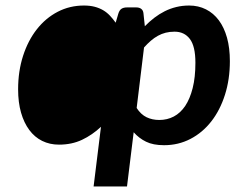

<svg xmlns="http://www.w3.org/2000/svg" viewBox="-20 -511 851 688"><path d="M468.8 -484.4Q479.5 -484.4 486.3 -479Q493.2 -473.6 494.1 -462.9L499 -417Q515.1 -433.6 533 -447.3Q550.8 -460.9 570.3 -470.7Q589.8 -480.5 611.6 -485.8Q633.3 -491.2 657.7 -491.2Q690.9 -491.2 718 -477.5Q745.1 -463.9 764.2 -438.2Q783.2 -412.6 793.5 -375.7Q803.7 -338.9 803.7 -292Q803.7 -226.6 786.1 -171.4Q768.6 -116.2 737.1 -75.9Q705.6 -35.6 662.4 -13.2Q619.1 9.3 567.9 9.3Q528.8 9.3 503.4 -3.2Q478 -15.6 459 -37.1L435.1 157.2H315.4L341.8 -56.6Q310.5 -27.3 273.9 -10Q237.3 7.3 191.4 7.3Q158.2 7.3 131.1 -6.1Q104 -19.5 85 -45.2Q65.9 -70.8 55.4 -107.4Q44.9 -144 44.9 -190.9Q44.9 -255.9 62.7 -311Q80.6 -366.2 112.1 -406.2Q143.6 -446.3 186.8 -468.8Q230 -491.2 280.8 -491.2Q302.2 -491.2 319.1 -486.8Q335.9 -482.4 349.6 -474.4Q363.3 -466.3 374 -454.8Q384.8 -443.4 394.5 -429.7L403.8 -461.4Q407.7 -474.6 415.3 -479.5Q422.9 -484.4 434.6 -484.4ZM605.5 -397.5Q588.4 -397.5 573.7 -393.8Q559.1 -390.1 545.9 -382.8Q532.7 -375.5 520.5 -365Q508.3 -354.5 496.1 -340.8L469.7 -124Q484.9 -100.6 505.4 -90.8Q525.9 -81.1 550.8 -81.1Q579.1 -81.1 602.8 -93.5Q626.5 -106 643.6 -131.3Q660.6 -156.7 670.4 -195.3Q680.2 -233.9 680.2 -286.1Q680.2 -345.2 660.4 -371.3Q640.6 -397.5 605.5 -397.5Z"/></svg>

Font: Carlito
Style: Bold Italic
Weight: 700
Italic angle: -7°
Designer: Lukasz Dziedzic
Foundry: tyPoland Lukasz Dziedzic
Version: Version 1.104